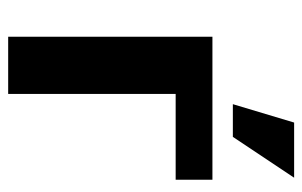

<svg xmlns="http://www.w3.org/2000/svg" viewBox="-155 -585 740 470"><g transform="rotate(90 215.0 -350.0)"><path d="M235 -550 280 -700H415L315 -550ZM70 0V-500H420V-410H210V0Z"/></g></svg>

Font: Scada
Style: Bold
Weight: 700
Designer: Jovanny Lemonad
Foundry: Jovanny Lemonad
Version: Version 4.100;PS 004.100;hotconv 1.0.88;makeotf.lib2.5.64775